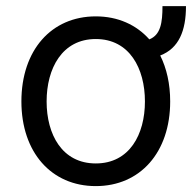

<svg xmlns="http://www.w3.org/2000/svg" viewBox="-20 -607 638 638"><path d="M598 -586.6H519.9C519.9 -531.6 513.8 -491.1 476.2 -476.2C432.9 -524.9 371.4 -552.6 298.3 -552.6C150.6 -552.6 51.1 -440.3 51.1 -269.9C51.1 -100.9 150.6 11.4 298.3 11.4C446 11.4 545.5 -100.9 545.5 -269.9C545.5 -328.5 533.7 -380 512.4 -422.6C574.6 -446.4 598 -505.3 598 -586.6ZM134.9 -269.9C134.9 -379.3 186.1 -477.3 298.3 -477.3C410.5 -477.3 461.6 -379.3 461.6 -269.9C461.6 -160.5 410.5 -63.9 298.3 -63.9C186.1 -63.9 134.9 -160.5 134.9 -269.9Z"/></svg>

Font: Margiela Sans
Style: Regular
Weight: 400
Designer: Stefan Endress, Andreas Faust
Version: Version 1.100;FEAKit 1.0